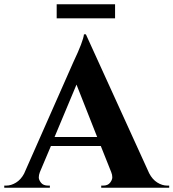

<svg xmlns="http://www.w3.org/2000/svg" viewBox="-48 -881 814 901"><path d="M218 -795V-861H492V-795ZM737 -10H746V0H427V-10H436Q458 -10 468.5 -23.5Q479 -37 479 -49Q479 -61 474 -73L425 -196H191L139 -73Q134 -60 134 -48.5Q134 -37 144.5 -23.5Q155 -10 178 -10H186V0H-28V-10H-19Q4 -10 27 -24Q50 -38 65 -66L296 -589Q343 -688 346 -720H355L652 -68Q667 -39 690 -24.5Q713 -10 737 -10ZM208 -238H408L311 -484Z"/></svg>

Font: Cinzel Decorative
Style: Bold
Weight: 700
Version: Version 1.002;PS 001.002;hotconv 1.0.56;makeotf.lib2.0.21325